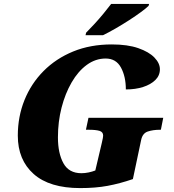

<svg xmlns="http://www.w3.org/2000/svg" viewBox="-20 -951 889 981"><path d="M390 10Q233 10 152 -62Q71 -134 71 -258Q71 -355 105 -439.5Q139 -524 202.5 -588Q266 -652 354 -688Q442 -724 551 -724Q632 -724 686.5 -705Q741 -686 769 -657Q797 -628 797 -597Q797 -565 773.5 -542Q750 -519 711 -506.5Q672 -494 623 -494Q623 -560 598 -606Q573 -652 520 -652Q468 -652 423.5 -619.5Q379 -587 346 -530Q313 -473 294.5 -401Q276 -329 276 -249Q276 -168 304 -117Q332 -66 396 -66Q414 -66 433 -70Q452 -74 467 -80L500 -220Q504 -236 505.5 -245.5Q507 -255 507 -258Q507 -277 488 -282.5Q469 -288 435 -288H419L432 -349H814L802 -288H797Q762 -288 735 -279Q708 -270 701 -235L659 -36Q592 -13 530 -1.5Q468 10 390 10ZM417 -771 420 -784Q439 -803 463 -829Q487 -855 509.5 -882.5Q532 -910 548 -931H742L739 -921Q727 -909 700.5 -889.5Q674 -870 640 -848Q606 -826 570.5 -805.5Q535 -785 506 -771Z"/></svg>

Font: Noto Serif Black
Style: Italic
Weight: 900
Italic angle: -12°
Designer: Monotype Design Team
Foundry: Monotype Imaging Inc.
Version: Version 2.013